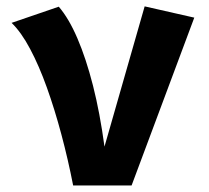

<svg xmlns="http://www.w3.org/2000/svg" viewBox="-20 -568 640 588"><path d="M204 0Q188.5 -79.5 168 -156.2Q147.5 -233 123.5 -300Q99.5 -367 72.2 -418.2Q45 -469.5 15.5 -498L160 -547.5Q191 -511.5 217.2 -450.2Q243.5 -389 264.8 -305.8Q286 -222.5 300 -119L423 -548.5L575 -514L383 0Z"/></svg>

Font: Fira Code Light
Style: Bold
Weight: 700
Monospace: yes
Version: Version 5.002